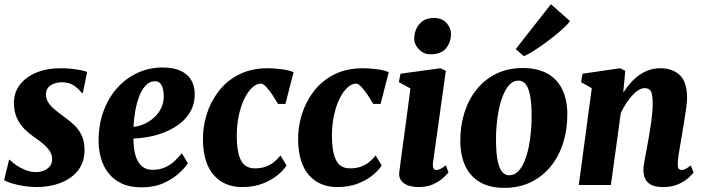

<svg xmlns="http://www.w3.org/2000/svg" viewBox="-21 -896 3406 930"><path d="M380.5 -446.5H374Q364.5 -461.5 340 -479.5Q315.5 -497.5 280 -497.5Q259.5 -497.5 241.5 -491.2Q223.5 -485 212.5 -472.2Q201.5 -459.5 201.5 -439.5Q201.5 -419.5 211.2 -402.5Q221 -385.5 240.5 -368.5Q260 -351.5 288.5 -331Q317 -311 339.5 -289.2Q362 -267.5 375.2 -238.5Q388.5 -209.5 388.5 -169Q388.5 -123.5 369.8 -90Q351 -56.5 318.5 -34.2Q286 -12 244 -1Q202 10 155.5 10Q124 10 91.2 4.5Q58.5 -1 33.5 -8.8Q8.5 -16.5 -1 -24L23 -122H26.5Q36 -111 56 -97Q76 -83 101.5 -72.8Q127 -62.5 154 -62.5Q172 -62.5 189.8 -69Q207.5 -75.5 219.5 -89.5Q231.5 -103.5 231.5 -126Q231.5 -146 220.5 -163.2Q209.5 -180.5 189.8 -197.8Q170 -215 142.5 -233.5Q119 -249.5 97 -271.5Q75 -293.5 60.8 -324.5Q46.5 -355.5 46.5 -398Q46.5 -447.5 75 -485.2Q103.5 -523 154.8 -544.2Q206 -565.5 274.5 -565.5Q301.5 -565.5 327.8 -562.5Q354 -559.5 373.8 -555.2Q393.5 -551 401 -547.5Z M889 -105.5Q876 -84.5 846.2 -57Q816.5 -29.5 771 -9Q725.5 11.5 664.5 11.5Q607.5 11.5 567.8 -7.5Q528 -26.5 503.5 -58.5Q479 -90.5 468 -130.2Q457 -170 456.5 -211.5Q456 -289 479.2 -354.2Q502.5 -419.5 544.5 -467.5Q586.5 -515.5 643.5 -542.2Q700.5 -569 766.5 -569Q820.5 -569 854.5 -552.8Q888.5 -536.5 904.8 -508.8Q921 -481 922 -447Q923.5 -398.5 904.8 -362.2Q886 -326 854 -300.2Q822 -274.5 782.5 -258Q743 -241.5 702 -233.8Q661 -226 625.5 -225Q625.5 -187.5 631.2 -159.2Q637 -131 648.8 -112Q660.5 -93 677.5 -83.2Q694.5 -73.5 716 -73.5Q754 -73.5 781 -86.5Q808 -99.5 827 -118.2Q846 -137 859.5 -154ZM731.5 -502.5Q703 -502.5 683.8 -481.2Q664.5 -460 652.2 -426.5Q640 -393 633.5 -354.5Q627 -316 625.5 -281.5Q642.5 -282.5 662.8 -289.5Q683 -296.5 702.5 -309Q722 -321.5 738.2 -340Q754.5 -358.5 763.8 -382.2Q773 -406 772 -435Q770.5 -469 760.2 -485.8Q750 -502.5 731.5 -502.5Z M1151 10Q1065.5 10 1014.5 -47.8Q963.5 -105.5 962 -218.5Q961 -280 980 -341.5Q999 -403 1037.8 -453.8Q1076.5 -504.5 1136.2 -535Q1196 -565.5 1276.5 -565.5Q1306 -565.5 1341.5 -561Q1377 -556.5 1401 -546.5L1361.5 -392.5H1326Q1314.5 -412 1299.5 -435Q1284.5 -458 1269 -474.5Q1253.5 -491 1242.5 -491Q1222 -491 1200.8 -471.8Q1179.5 -452.5 1162.2 -417Q1145 -381.5 1134.8 -332.2Q1124.5 -283 1126 -224Q1127.5 -172 1137.5 -140.5Q1147.5 -109 1166 -94.8Q1184.5 -80.5 1213 -80.5Q1244 -80.5 1267.2 -89.2Q1290.5 -98 1307.5 -112Q1324.5 -126 1337.5 -143L1367 -94.5Q1354 -73.5 1325 -49Q1296 -24.5 1252.5 -7.2Q1209 10 1151 10Z M1612 10Q1526.5 10 1475.5 -47.8Q1424.5 -105.5 1423 -218.5Q1422 -280 1441 -341.5Q1460 -403 1498.8 -453.8Q1537.5 -504.5 1597.2 -535Q1657 -565.5 1737.5 -565.5Q1767 -565.5 1802.5 -561Q1838 -556.5 1862 -546.5L1822.5 -392.5H1787Q1775.5 -412 1760.5 -435Q1745.5 -458 1730 -474.5Q1714.5 -491 1703.5 -491Q1683 -491 1661.8 -471.8Q1640.5 -452.5 1623.2 -417Q1606 -381.5 1595.8 -332.2Q1585.5 -283 1587 -224Q1588.5 -172 1598.5 -140.5Q1608.5 -109 1627 -94.8Q1645.5 -80.5 1674 -80.5Q1705 -80.5 1728.2 -89.2Q1751.5 -98 1768.5 -112Q1785.5 -126 1798.5 -143L1828 -94.5Q1815 -73.5 1786 -49Q1757 -24.5 1713.5 -7.2Q1670 10 1612 10Z M2007 10Q1974 10 1952 0.8Q1930 -8.5 1920 -24.8Q1910 -41 1913 -62Q1915.5 -84.5 1919.8 -115Q1924 -145.5 1929 -183.2Q1934 -221 1940.2 -265.5Q1946.5 -310 1953 -360.8Q1959.5 -411.5 1967 -467.5L1911 -498L1919 -539L2112.5 -565.5L2138.5 -553L2076.5 -109Q2074 -91 2078.2 -81.8Q2082.5 -72.5 2093 -72.5Q2102 -72.5 2112 -77.5Q2122 -82.5 2138.5 -95L2151.5 -61Q2145.5 -53 2127.5 -36Q2109.5 -19 2079.5 -4.5Q2049.5 10 2007 10ZM2063.5 -633Q2031 -633 2007.2 -658.2Q1983.5 -683.5 1985.5 -714Q1987.5 -753.5 2012 -781.2Q2036.5 -809 2081 -809Q2120 -809 2142 -784.5Q2164 -760 2163.5 -731Q2163 -690.5 2139.2 -661.8Q2115.5 -633 2063.5 -633Z M2511 -566.5Q2580 -566.5 2628 -541Q2676 -515.5 2701.2 -465.5Q2726.5 -415.5 2727 -343Q2727.5 -270 2707.2 -205.2Q2687 -140.5 2647.5 -91.2Q2608 -42 2551 -14Q2494 14 2421 14Q2354 14 2306.8 -12Q2259.5 -38 2234.5 -88.5Q2209.5 -139 2208.5 -211Q2208 -285 2228.2 -349.5Q2248.5 -414 2287.8 -462.8Q2327 -511.5 2383.2 -539Q2439.5 -566.5 2511 -566.5ZM2490.5 -505.5Q2466 -505.5 2448 -487Q2430 -468.5 2417 -437.5Q2404 -406.5 2396 -368.8Q2388 -331 2384.5 -291Q2381 -251 2381.5 -215.5Q2382 -149 2390.5 -112.5Q2399 -76 2413.2 -61.5Q2427.5 -47 2445.5 -47Q2470 -47 2488.2 -65.2Q2506.5 -83.5 2519.2 -114.2Q2532 -145 2539.8 -183.2Q2547.5 -221.5 2551 -261.5Q2554.5 -301.5 2554 -338.5Q2553.5 -405 2545 -441.2Q2536.5 -477.5 2522.5 -491.5Q2508.5 -505.5 2490.5 -505.5ZM2477 -658 2647.5 -875.5 2740 -794Q2733.5 -783.5 2714.8 -765.5Q2696 -747.5 2669.5 -726Q2643 -704.5 2614.5 -684Q2586 -663.5 2560.2 -647.2Q2534.5 -631 2516.5 -624Z M2998 -447.5Q3014.5 -473 3033.5 -494.5Q3052.5 -516 3075 -532Q3097.5 -548 3123.2 -556.8Q3149 -565.5 3178.5 -565.5Q3235.5 -565.5 3271.2 -532.8Q3307 -500 3307 -419.5Q3307 -404.5 3302.8 -373.5Q3298.5 -342.5 3293 -308.2Q3287.5 -274 3283 -247Q3279 -222 3274 -195Q3269 -168 3265.5 -143Q3262 -118 3262 -100Q3262 -82 3268 -77.2Q3274 -72.5 3280.5 -72.5Q3289 -72.5 3298.8 -77.2Q3308.5 -82 3325 -94.5L3338.5 -60.5Q3333 -52.5 3314.8 -35.5Q3296.5 -18.5 3265.8 -4.2Q3235 10 3191.5 10Q3150.5 10 3130 -2.5Q3109.5 -15 3102.5 -33.5Q3095.5 -52 3095.5 -71Q3095.5 -82 3097.8 -98Q3100 -114 3103.8 -133.8Q3107.5 -153.5 3111.5 -174.8Q3115.5 -196 3119 -216Q3122.5 -236.5 3126.5 -260Q3130.5 -283.5 3133.8 -308.2Q3137 -333 3139 -357Q3141 -381 3140.5 -401.5Q3140 -428.5 3136 -443Q3132 -457.5 3123.5 -463.2Q3115 -469 3101.5 -469Q3087 -469 3071.2 -459.2Q3055.5 -449.5 3040.5 -432.8Q3025.5 -416 3011.5 -394.5Q2997.5 -373 2986 -348.5L2938 0H2782.5L2845.5 -469L2793.5 -498L2801 -539L2982.5 -565.5L3007.5 -553Z"/></svg>

Font: Merriweather 24pt Black
Style: Italic
Weight: 900
Italic angle: -7.8°
Designer: Eben Sorkin
Foundry: Eben Sorkin
Version: Version 2.101